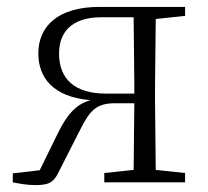

<svg xmlns="http://www.w3.org/2000/svg" viewBox="-20 -528 602 556"><path d="M282 0H516V-27L431 -36L429 -226V-283L431 -473L516 -482V-508H268C149 -508 91 -453 91 -373C91 -305 132 -247 242 -238C200 -226 175 -197 149 -145L95 -35L17 -26V0C37 4 59 8 82 8C127 8 137 -2 154 -38L212 -152C241 -210 260 -229 314 -229H369L367 -36L282 -27ZM369 -257H286C198 -257 151 -298 151 -373C151 -436 189 -478 273 -478H367L369 -283Z"/></svg>

Font: Noto Serif CJK HK ExtraLight
Style: Regular
Weight: 200
Designer: Ryoko NISHIZUKA 西塚涼子 (kana & ideographs); Frank Grießhammer (Latin, Greek & Cyrillic); Wenlong ZHANG 张文龙 (bopomofo); San
Foundry: Adobe
Version: Version 2.001;hotconv 1.1.0;makeotfexe 2.6.0